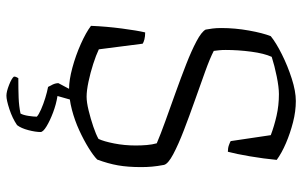

<svg xmlns="http://www.w3.org/2000/svg" viewBox="-196 -568 964 613"><g transform="rotate(90 286.5 -262.0)"><path d="M264 0Q236 0 197 -10.5Q158 -21 121 -37.5Q84 -54 63 -70Q65 -119 71.5 -168.5Q78 -218 84 -243Q97 -243 106.5 -240.5Q116 -238 120 -235L138 -95Q157 -86 185 -77Q213 -68 241.5 -62Q270 -56 289 -56Q307 -56 333.5 -62.5Q360 -69 385 -77.5Q410 -86 424 -94Q432 -111 438.5 -144Q445 -177 445 -213Q445 -231 443.5 -248.5Q442 -266 438 -280Q410 -292 367 -307.5Q324 -323 276.5 -340Q229 -357 185.5 -374Q142 -391 112 -407Q82 -423 75 -436Q73 -447 71.5 -458.5Q70 -470 70 -486Q70 -530 78 -574.5Q86 -619 96 -644Q117 -661 154 -679.5Q191 -698 231.5 -711Q272 -724 303 -724Q336 -724 371 -715Q406 -706 437.5 -692.5Q469 -679 491 -663Q487 -621 479.5 -577Q472 -533 465 -507Q453 -507 443.5 -510.5Q434 -514 431 -516L412 -644Q383 -655 350 -662.5Q317 -670 281 -670Q259 -670 224.5 -663Q190 -656 162 -647Q151 -623 145.5 -581.5Q140 -540 140 -500Q140 -488 141 -479Q142 -470 143 -462Q166 -450 209 -434.5Q252 -419 301.5 -401.5Q351 -384 396.5 -366.5Q442 -349 473 -332.5Q504 -316 507 -303Q511 -282 512.5 -265Q514 -248 514 -230Q514 -188 508.5 -156.5Q503 -125 490 -90Q478 -78 453 -62.5Q428 -47 396.5 -32.5Q365 -18 330.5 -9Q296 0 264 0ZM286 200Q273 200 251.5 191.5Q230 183 225 176Q225 171 227 167.5Q229 164 230 162Q266 162 292.5 161Q319 160 343 155Q348 146 350.5 129.5Q353 113 353 103Q347 97 330 89.5Q313 82 293.5 76Q274 70 258 67Q255 62 250.5 52.5Q246 43 246 34Q255 17 266 -3.5Q277 -24 284 -37H308L287 37Q313 41 339.5 51Q366 61 384 72Q402 83 402 91Q402 107 396 130Q390 153 380 166Q358 181 329 190.5Q300 200 286 200Z"/></g></svg>

Font: Texturina 72pt ExtraLight
Style: Regular
Weight: 200
Designer: Guillermo Torres Carreño
Foundry: Omnibus-Type
Version: Version 1.002; ttfautohint (v1.8.3)